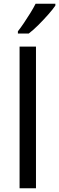

<svg xmlns="http://www.w3.org/2000/svg" viewBox="-20 -1010 317 1030"><path d="M173 0H85V-760H173ZM277 -980Q265 -962 240 -933.5Q215 -905 186.5 -876.5Q158 -848 134 -830H76V-842Q91 -861 108.5 -887Q126 -913 143 -940.5Q160 -968 171 -990H277Z"/></svg>

Font: Noto Sans Lepcha
Style: Regular
Weight: 400
Designer: Monotype Design Team
Foundry: Monotype Imaging Inc.
Version: Version 2.006; ttfautohint (v1.8.4.7-5d5b)